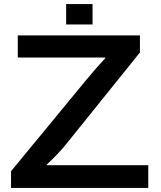

<svg xmlns="http://www.w3.org/2000/svg" viewBox="-20 -899 790 944"><path d="M305.2 -878.9H435.1V-778.8H305.2ZM67.4 -725.1H668V-641.1L304.2 -189Q267.1 -143.1 210 -89.8V-86.9H709V24.9H34.2V-57.1L399.9 -501Q455.1 -567.9 498 -613.3V-616.2H67.4Z"/></svg>

Font: FORM UDPGothic
Style: Bold
Weight: 700
Foundry: Pronama LLC
Version: Version 1.051